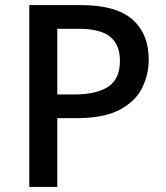

<svg xmlns="http://www.w3.org/2000/svg" viewBox="-20 -734 653 754"><path d="M297 -714Q436 -714 500 -657.5Q564 -601 564 -500Q564 -440 537.5 -387.5Q511 -335 449 -302.5Q387 -270 281 -270H205V0H95V-714ZM289 -621H205V-363H270Q359 -363 405 -393.5Q451 -424 451 -495Q451 -559 412 -590Q373 -621 289 -621Z"/></svg>

Font: Noto Sans Adlam Medium
Style: Regular
Weight: 500
Version: Version 3.001